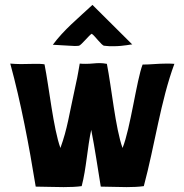

<svg xmlns="http://www.w3.org/2000/svg" viewBox="-20 -760 754 785"><path d="M303 -573C313 -576 345 -617 355 -622C368 -614 396 -573 406 -573C419 -571 431 -571 443 -571C488 -571 519 -580 521 -578L358 -740C299 -685 241 -638 196 -577C256 -574 273 -572 285 -572C291 -572 295 -572 303 -573ZM126 3C157 3 199 5 240 5C267 5 293 4 314 1C333 -71 337 -156 353 -229C368 -154 380 -69 392 3C423 3 461 5 498 5C523 5 547 4 568 1C613 -167 637 -348 693 -499C681 -500 670 -500 660 -500C624 -500 596 -496 563 -496C539 -435 513 -233 481 -155C452 -235 436 -403 417 -499C406 -501 396 -502 387 -502C369 -502 353 -499 331 -499C323 -499 315 -499 306 -500C306 -500 294 -430 293 -430C261 -284 256 -235 227 -155C198 -235 181 -402 162 -497C150 -499 137 -499 124 -499C105 -499 85 -498 65 -498C50 -498 36 -499 22 -500C65 -343 99 -164 126 3Z"/></svg>

Font: HEYCLAY
Style: Regular
Weight: 400
Designer: Marcelo Magalhaes
Foundry: Marcelo Magalhães
Version: Version 1.300;hotconv 1.0.109;makeotfexe 2.5.65596